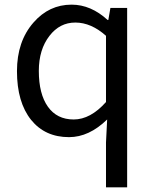

<svg xmlns="http://www.w3.org/2000/svg" viewBox="-20 -577 660 826"><path d="M436 36 441 -63Q363 13 277 13Q174 13 114 -61Q53 -137 53 -271Q53 -399 124 -480Q191 -557 288 -557Q371 -557 443 -491H446L455 -543H527V229H436ZM436 -138V-423Q372 -480 304 -480Q237 -480 193 -423Q147 -364 147 -272Q147 -173 186 -118Q225 -63 297 -63Q369 -63 436 -138Z"/></svg>

Font: KaiGen Gothic CN Regular
Style: Regular
Weight: 400
Designer: Ryoko NISHIZUKA  (kana & ideographs); Paul D. Hunt (Latin, Greek & Cyrillic); Wenlong ZHANG  (bopomofo); Sandoll Communi
Foundry: Adobe Systems Incorporated
Version: Version 1.002.20150501